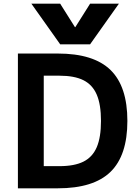

<svg xmlns="http://www.w3.org/2000/svg" viewBox="-20 -1020 749 1040"><path d="M77 -730H293Q487 -730 578.5 -641Q670 -552 670 -365Q670 -178 578.5 -89Q487 0 293 0H77ZM302 -120Q383 -120 432 -144.5Q481 -169 504 -222.5Q527 -276 527 -365Q527 -454 504 -507.5Q481 -561 432 -585.5Q383 -610 302 -610H217V-120ZM306 -1000 386 -873H388L468 -1000H624L468 -780H306L150 -1000Z"/></svg>

Font: Enso
Style: Bold
Weight: 700
Designer: Coji Morishita
Foundry: UNDERFOREST DESIGN
Version: Version 1.000